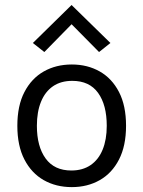

<svg xmlns="http://www.w3.org/2000/svg" viewBox="-20 -754 586 786"><path d="M274 12Q209.5 12 159.2 -16.5Q109 -45 80 -101Q51 -157 51 -239Q51 -321.5 80 -377.2Q109 -433 159.2 -461.5Q209.5 -490 274 -490Q338 -490 388.2 -461.5Q438.5 -433 467.2 -377.2Q496 -321.5 496 -239Q496 -157 467.2 -101Q438.5 -45 388.2 -16.5Q338 12 274 12ZM272 -56Q318.5 -56 351 -78.2Q383.5 -100.5 400.2 -141.5Q417 -182.5 417 -239Q417 -324.5 381.5 -373.8Q346 -423 276 -423Q229 -423 196.8 -400.8Q164.5 -378.5 147.8 -337.2Q131 -296 131 -239Q131 -154.5 166.8 -105.2Q202.5 -56 272 -56ZM161.5 -541 114.5 -578 273 -733.5 432 -578 385.5 -541 259.5 -668.5H286.5Z"/></svg>

Font: Karla
Style: Regular
Weight: 400
Designer: Jonathan Pinhorn
Version: Version 2.004;gftools[0.9.33]